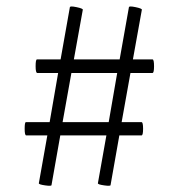

<svg xmlns="http://www.w3.org/2000/svg" viewBox="-20 -505 566 608"><path d="M351.1 -273.9H206.1L178.2 -118.2H324.2ZM462.9 -316.9Q467.8 -316.9 467.8 -295.4Q467.8 -273.9 462.9 -273.9H393.1L365.2 -118.2H428.2Q433.1 -118.2 433.1 -97.2Q433.1 -76.2 428.2 -76.2H357.9L330.1 81.1Q330.1 85 309.6 82Q289.1 79.1 290 75.2L316.9 -76.2H170.9L143.1 81.1Q143.1 85 122.6 82Q102.1 79.1 103 75.2L129.9 -76.2H63Q58.1 -76.2 58.1 -97.2Q58.1 -118.2 62 -118.2H137.2L164.1 -273.9H98.1Q92.8 -273.9 92.8 -295.4Q92.8 -316.9 97.2 -316.9H171.9L201.2 -481.9Q201.2 -486.8 222.2 -482.4Q243.2 -478 242.2 -474.1L213.9 -316.9H358.9L388.2 -481.9Q388.2 -486.8 409.2 -482.4Q430.2 -478 429.2 -474.1L400.9 -316.9Z"/></svg>

Font: Cormorant-Medium
Style: Regular
Weight: 500
Designer: Christian Thalmann (Catharsis Fonts)
Version: Version 3.000